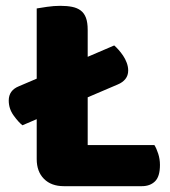

<svg xmlns="http://www.w3.org/2000/svg" viewBox="-20 -636 584 659"><path d="M199 3Q156 3 131 -22Q106 -47 106 -90V-227L57 -206Q43 -217 26.5 -240Q10 -263 10 -291Q10 -326 45 -340L106 -366V-607Q117 -609 141 -612.5Q165 -616 187 -616Q210 -616 227.5 -612.5Q245 -609 257 -600Q269 -591 275 -575Q281 -559 281 -533V-441L372 -480Q379 -474 387 -465Q395 -456 402.5 -445Q410 -434 415 -420.5Q420 -407 420 -394Q420 -377 410.5 -365Q401 -353 384 -346L281 -302V-138H510Q517 -127 523 -108.5Q529 -90 529 -70Q529 -30 512 -13.5Q495 3 467 3Z"/></svg>

Font: Baloo Paaji
Style: Regular
Weight: 400
Designer: Shuchita Grover and Ek Type
Foundry: Ek Type
Version: Version 1.007;PS 1.000;hotconv 1.0.88;makeotf.lib2.5.647800